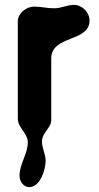

<svg xmlns="http://www.w3.org/2000/svg" viewBox="-20 -547 404 787"><path d="M60 174C60 196 76 220 100 220C145 220 167 148 167 112C167 84 152 61 152 32C152 -2 190 -24 190 -53V-307C190 -404 347 -373 347 -463C347 -497 316 -527 283 -527C255 -527 231 -513 202 -513C173 -513 147 -520 119 -520C89 -520 53 -493 53 -460V-60C53 -24 94 0 94 36C94 84 60 124 60 174Z"/></svg>

Font: Asimov Print
Style: Regular
Weight: 500
Designer: Google
Version: Version 2.000980: 2014